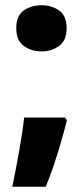

<svg xmlns="http://www.w3.org/2000/svg" viewBox="-20 -578 312 732"><path d="M42 -470Q42 -518 70.5 -538Q99 -558 139 -558Q177 -558 205.5 -538Q234 -518 234 -470Q234 -424 205.5 -403Q177 -382 139 -382Q99 -382 70.5 -403Q42 -424 42 -470ZM228 -130 235 -119Q226 -83 213 -38Q200 7 185 52Q170 97 154 134H27Q40 70 53 -2Q66 -74 72 -130Z"/></svg>

Font: Noto Sans Disp ExtBd
Style: Regular
Weight: 800
Designer: Monotype Design Team
Foundry: Monotype Imaging Inc.
Version: Version 2.000;GOOG;noto-source:20170915:90ef993387c0; ttfaut